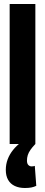

<svg xmlns="http://www.w3.org/2000/svg" viewBox="-20 -720 225 960"><path d="M28.3 0V-700H156.8V0ZM104.6 220Q75.4 220 53.8 209.8Q32.2 199.6 20.6 179.4Q9 159.2 9 129.2Q9 101.6 18.4 76.6Q27.8 51.6 45.3 29.8Q62.8 8 86.2 -9.4L156.8 0Q141.4 16 132.1 29.5Q122.8 43 118.8 55.9Q114.8 68.8 114.8 83Q114.8 97.8 121.6 104.9Q128.4 112 138.4 112Q143.4 112 147.4 111.2Q151.4 110.4 154 109.4L161.4 209.2Q150.2 214.6 137 217.3Q123.8 220 104.6 220Z"/></svg>

Font: Georama ExtraCondensed Thin
Style: Regular
Weight: 100
Width: 2
Designer: Jean-Baptiste Levee
Foundry: Production Type
Version: Version 1.001